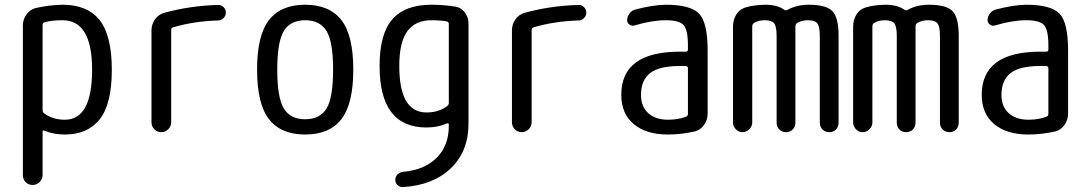

<svg xmlns="http://www.w3.org/2000/svg" viewBox="-20 -550 4540 799"><path d="M157.2 -445.3V-91.8Q157.2 -83 164.1 -78.1Q199.2 -51.8 250 -51.8Q363.3 -51.8 363.3 -259.8Q363.3 -465.8 240.2 -465.8Q193.4 -465.8 165 -457Q157.2 -455.1 157.2 -445.3ZM75.2 178.7V-443.4Q75.2 -469.7 90.3 -490.2Q105.5 -510.7 128.9 -516.6Q185.5 -529.3 240.2 -530.3Q343.8 -530.3 394.5 -466.3Q445.3 -402.3 445.3 -259.8Q445.3 -117.2 395 -53.7Q344.7 9.8 250 9.8Q204.1 9.8 165 -5.9Q157.2 -9.8 157.2 -2V178.7Q157.2 195.3 145 207.5Q132.8 219.7 115.7 219.7Q98.6 219.7 86.9 208Q75.2 196.3 75.2 178.7Z M610.4 -41V-422.9Q610.4 -449.2 625 -469.7Q639.6 -490.2 665 -497.1Q772.5 -526.4 886.7 -529.3Q900.4 -530.3 910.2 -520.5Q919.9 -510.7 919.9 -498Q919.9 -484.4 910.2 -474.6Q900.4 -464.8 886.7 -464.8Q788.1 -461.9 701.2 -436.5Q692.4 -434.6 692.4 -424.8V-41Q692.4 -24.4 680.2 -12.2Q668 0 650.9 0Q633.8 0 622.1 -12.2Q610.4 -24.4 610.4 -41Z M1338.9 -420.9Q1311.5 -465.8 1250 -465.8Q1188.5 -465.8 1161.1 -420.9Q1133.8 -376 1133.8 -259.8Q1133.8 -143.6 1161.1 -98.6Q1188.5 -53.7 1250 -53.7Q1311.5 -53.7 1338.9 -98.6Q1366.2 -143.6 1366.2 -259.8Q1366.2 -376 1338.9 -420.9ZM1400.4 -53.7Q1350.6 9.8 1250 9.8Q1149.4 9.8 1099.6 -53.7Q1049.8 -117.2 1049.8 -260.3Q1049.8 -403.3 1099.6 -466.8Q1149.4 -530.3 1250 -530.3Q1350.6 -530.3 1400.4 -466.8Q1450.2 -403.3 1450.2 -260.3Q1450.2 -117.2 1400.4 -53.7Z M1775.4 -465.8Q1709 -465.8 1675.3 -420.4Q1641.6 -375 1641.6 -275.4Q1641.6 -82 1754.9 -82Q1805.7 -82 1840.8 -108.4Q1847.7 -113.3 1847.7 -122.1V-450.2Q1847.7 -459 1838.9 -460.9Q1813.5 -465.8 1775.4 -465.8ZM1754.9 -19.5Q1559.6 -19.5 1559.6 -275.4Q1559.6 -408.2 1612.3 -469.2Q1665 -530.3 1775.4 -530.3Q1825.2 -530.3 1875 -522.5Q1899.4 -518.6 1914.6 -498Q1929.7 -477.5 1929.7 -453.1V-35.2Q1929.7 79.1 1856.4 149.9Q1783.2 220.7 1657.2 228.5Q1644.5 229.5 1634.8 220.7Q1625 211.9 1625 198.2Q1625 185.5 1633.8 176.3Q1642.6 167 1657.2 165Q1747.1 157.2 1797.4 106.4Q1847.7 55.7 1847.7 -25.4V-31.2Q1847.7 -40 1839.8 -36.1Q1800.8 -19.5 1754.9 -19.5Z M2110.4 -41V-422.9Q2110.4 -449.2 2125 -469.7Q2139.6 -490.2 2165 -497.1Q2272.5 -526.4 2386.7 -529.3Q2400.4 -530.3 2410.2 -520.5Q2419.9 -510.7 2419.9 -498Q2419.9 -484.4 2410.2 -474.6Q2400.4 -464.8 2386.7 -464.8Q2288.1 -461.9 2201.2 -436.5Q2192.4 -434.6 2192.4 -424.8V-41Q2192.4 -24.4 2180.2 -12.2Q2168 0 2150.9 0Q2133.8 0 2122.1 -12.2Q2110.4 -24.4 2110.4 -41Z M2809.6 -275.4Q2722.7 -275.4 2685.1 -245.6Q2647.5 -215.8 2647.5 -155.3Q2647.5 -106.4 2677.7 -79.1Q2708 -51.8 2759.8 -51.8Q2802.7 -51.8 2835 -64.5Q2842.8 -67.4 2842.8 -76.2V-265.6Q2842.8 -274.4 2834 -275.4ZM2759.8 9.8Q2668.9 9.8 2617.2 -33.7Q2565.4 -77.1 2565.4 -155.3Q2565.4 -335 2809.6 -335H2834Q2842.8 -335 2842.8 -343.8V-360.4Q2842.8 -425.8 2824.7 -445.8Q2806.6 -465.8 2750 -465.8Q2694.3 -465.8 2621.1 -444.3Q2610.4 -440.4 2600.1 -447.3Q2589.8 -454.1 2589.8 -465.8Q2589.8 -480.5 2599.1 -493.2Q2608.4 -505.9 2622.1 -509.8Q2694.3 -529.3 2750 -530.3Q2853.5 -530.3 2889.2 -493.2Q2924.8 -456.1 2924.8 -339.8V-77.1Q2924.8 -50.8 2909.7 -29.8Q2894.5 -8.8 2871.1 -2.9Q2813.5 9.8 2759.8 9.8Z M3030.3 -40V-438.5Q3030.3 -466.8 3043.5 -488.8Q3056.6 -510.7 3081.1 -518.6Q3114.3 -529.3 3165 -530.3Q3213.9 -530.3 3243.2 -509.8Q3249 -504.9 3256.8 -508.8Q3295.9 -530.3 3344.7 -530.3Q3418.9 -530.3 3444.3 -503.4Q3469.7 -476.6 3469.7 -400.4V-39.1Q3469.7 -22.5 3459 -11.2Q3448.2 0 3431.2 0Q3414.1 0 3402.8 -11.2Q3391.6 -22.5 3391.6 -39.1V-400.4Q3391.6 -439.5 3381.3 -452.6Q3371.1 -465.8 3342.8 -465.8Q3315.4 -465.8 3296.9 -454.1Q3290 -449.2 3290 -440.4V-39.1Q3290 -22.5 3278.8 -11.2Q3267.6 0 3251 0Q3234.4 0 3223.1 -11.2Q3211.9 -22.5 3211.9 -39.1V-400.4Q3211.9 -439.5 3201.7 -452.6Q3191.4 -465.8 3163.1 -465.8Q3135.7 -465.8 3117.2 -454.1Q3110.4 -449.2 3110.4 -440.4V-40Q3110.4 -24.4 3098.1 -12.2Q3085.9 0 3069.8 0Q3053.7 0 3042 -12.2Q3030.3 -24.4 3030.3 -40Z M3530.3 -40V-438.5Q3530.3 -466.8 3543.5 -488.8Q3556.6 -510.7 3581.1 -518.6Q3614.3 -529.3 3665 -530.3Q3713.9 -530.3 3743.2 -509.8Q3749 -504.9 3756.8 -508.8Q3795.9 -530.3 3844.7 -530.3Q3918.9 -530.3 3944.3 -503.4Q3969.7 -476.6 3969.7 -400.4V-39.1Q3969.7 -22.5 3959 -11.2Q3948.2 0 3931.2 0Q3914.1 0 3902.8 -11.2Q3891.6 -22.5 3891.6 -39.1V-400.4Q3891.6 -439.5 3881.3 -452.6Q3871.1 -465.8 3842.8 -465.8Q3815.4 -465.8 3796.9 -454.1Q3790 -449.2 3790 -440.4V-39.1Q3790 -22.5 3778.8 -11.2Q3767.6 0 3751 0Q3734.4 0 3723.1 -11.2Q3711.9 -22.5 3711.9 -39.1V-400.4Q3711.9 -439.5 3701.7 -452.6Q3691.4 -465.8 3663.1 -465.8Q3635.7 -465.8 3617.2 -454.1Q3610.4 -449.2 3610.4 -440.4V-40Q3610.4 -24.4 3598.1 -12.2Q3585.9 0 3569.8 0Q3553.7 0 3542 -12.2Q3530.3 -24.4 3530.3 -40Z M4309.6 -275.4Q4222.7 -275.4 4185.1 -245.6Q4147.5 -215.8 4147.5 -155.3Q4147.5 -106.4 4177.7 -79.1Q4208 -51.8 4259.8 -51.8Q4302.7 -51.8 4335 -64.5Q4342.8 -67.4 4342.8 -76.2V-265.6Q4342.8 -274.4 4334 -275.4ZM4259.8 9.8Q4168.9 9.8 4117.2 -33.7Q4065.4 -77.1 4065.4 -155.3Q4065.4 -335 4309.6 -335H4334Q4342.8 -335 4342.8 -343.8V-360.4Q4342.8 -425.8 4324.7 -445.8Q4306.6 -465.8 4250 -465.8Q4194.3 -465.8 4121.1 -444.3Q4110.4 -440.4 4100.1 -447.3Q4089.8 -454.1 4089.8 -465.8Q4089.8 -480.5 4099.1 -493.2Q4108.4 -505.9 4122.1 -509.8Q4194.3 -529.3 4250 -530.3Q4353.5 -530.3 4389.2 -493.2Q4424.8 -456.1 4424.8 -339.8V-77.1Q4424.8 -50.8 4409.7 -29.8Q4394.5 -8.8 4371.1 -2.9Q4313.5 9.8 4259.8 9.8Z"/></svg>

Font: Rounded Mgen+ 1mn regular
Style: Regular
Weight: 400
Designer: [Source Han Sans]
Ryoko NISHIZUKA  (kana & ideographs); Paul D. Hunt (Latin, Greek & Cyrillic); Wenlong ZHANG  (bopomofo
Version: Version 1.059.20150602